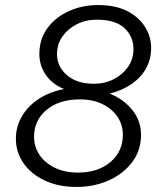

<svg xmlns="http://www.w3.org/2000/svg" viewBox="-20 -731 642 761"><path d="M283 10Q212 10 157.5 -15.5Q103 -41 73 -84.5Q43 -128 43 -181Q43 -229 66.5 -269.5Q90 -310 133 -338.5Q176 -367 234 -378Q186 -398 161 -435Q136 -472 136 -517Q136 -576 168 -619.5Q200 -663 253 -687Q306 -711 369 -711Q437 -711 483.5 -687.5Q530 -664 554.5 -625Q579 -586 579 -541Q579 -497 559.5 -461Q540 -425 503 -399Q466 -373 415 -360Q470 -338 504.5 -295Q539 -252 539 -197Q539 -135 504 -88.5Q469 -42 411 -16Q353 10 283 10ZM352 -399Q395 -399 430.5 -417Q466 -435 487.5 -466Q509 -497 509 -536Q509 -586 473.5 -619.5Q438 -653 363 -653Q320 -653 284.5 -635Q249 -617 227.5 -586.5Q206 -556 206 -516Q206 -467 245.5 -433Q285 -399 352 -399ZM289 -47Q369 -47 418 -89Q467 -131 467 -197Q467 -236 446 -267.5Q425 -299 387 -318Q349 -337 296 -337Q214 -337 164.5 -295.5Q115 -254 115 -189Q115 -150 136 -118Q157 -86 196.5 -66.5Q236 -47 289 -47Z"/></svg>

Font: Red Hat Text VF
Style: Italic
Weight: 300
Italic angle: -12°
Designer: Pentagram, MCKL
Foundry: Pentagram, MCKL
Version: Version 1.023